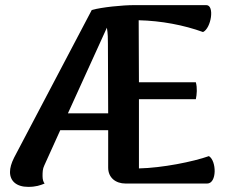

<svg xmlns="http://www.w3.org/2000/svg" viewBox="-20 -716 902 749"><path d="M795 -107C733 -85 613 -61 522 -59V-329H744C748 -348 750 -373 744 -395H522L521 -637C609 -635 698 -618 772 -591C804 -606 818 -696 785 -696H503C458 -696 377 -688 338 -677L35 -101C24 -79 19 -61 19 -45C19 -10 44 13 90 13C120 13 137 7 154 0C149 -6 146 -16 146 -29C146 -43 146 -57 153 -71L215 -208H402V-62C402 -23 431 0 470 0H788C827 0 825 -89 795 -107ZM245 -274 397 -608C401 -585 401 -564 401 -545L402 -274Z"/></svg>

Font: Arima Koshi ExtraBold
Style: Regular
Weight: 800
Designer: Joana Correia and Natanael Gama
Foundry: NDISCOVER
Version: Version 1.019;PS 001.019;hotconv 1.0.88;makeotf.lib2.5.64775